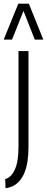

<svg xmlns="http://www.w3.org/2000/svg" viewBox="-54 -810 254 1038"><path d="M100 -14Q100 155 14 197Q-5 205 -24 208L-26 158Q-16 156 -6 149Q20 130 33 89.5Q46 49 46 -17V-534H100ZM-34 -596 45 -790H102L180 -596H134L73 -751L11 -596Z"/></svg>

Font: Georama Condensed Light
Style: Regular
Weight: 300
Width: 3
Designer: Jean-Baptiste Levee
Foundry: Production Type
Version: Version 1.000